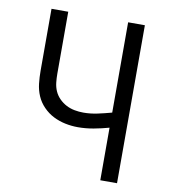

<svg xmlns="http://www.w3.org/2000/svg" viewBox="-77 -736 704 802"><g transform="rotate(10 275.0 -335.0)"><path d="M402 0V-223Q370 -214 337 -208Q304 -202 271 -202Q244 -202 217.5 -207.5Q191 -213 167 -225Q143 -237 123.5 -257Q104 -277 93.5 -301.5Q83 -326 80 -353Q77 -380 77 -407V-670H148V-407Q148 -389 150 -370Q152 -351 159.5 -334Q167 -317 180.5 -303.5Q194 -290 210.5 -281.5Q227 -273 245.5 -269.5Q264 -266 283 -266Q313 -266 343 -272.5Q373 -279 402 -287V-670H473V0Z"/></g></svg>

Font: Lode Term
Style: Regular
Weight: 400
Monospace: yes
Designer: Belleve Invis
Foundry: Belleve Invis
Version: Version 29.2.0